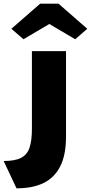

<svg xmlns="http://www.w3.org/2000/svg" viewBox="-27 -812 496 1047"><path d="M63 215 -7 66Q54 66 87.5 49Q121 32 134 -6.5Q147 -45 147 -111V-533H333V-67Q333 33 301.5 95Q270 157 210.5 186Q151 215 63 215ZM101 -598 35 -655 192 -792H292L449 -655L383 -598L227 -690H257Z"/></svg>

Font: Lexend Exa ExtraBold
Style: Regular
Weight: 800
Designer: Bonnie Shaver-Troup, Thomas Jockin
Foundry: Lexend
Version: Version 1.007